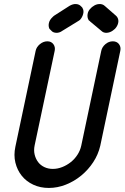

<svg xmlns="http://www.w3.org/2000/svg" viewBox="-20 -929 615 948"><path d="M323 -900Q340 -910 355.5 -909Q371 -908 380 -898Q382 -895 384 -894Q386 -893 388 -888Q395 -876 390.5 -859.5Q386 -843 375 -831Q372 -828 369.5 -827Q367 -826 363 -823L288 -777Q273 -766 257 -767Q241 -768 233 -778Q230 -780 228.5 -782.5Q227 -785 224 -787Q218 -800 221.5 -815.5Q225 -831 239 -844Q241 -847 243.5 -848.5Q246 -850 248 -852ZM497 -900Q486 -910 469.5 -909Q453 -908 440 -898Q436 -895 434 -894Q432 -893 428 -888Q415 -876 412.5 -859.5Q410 -843 417 -831Q418 -828 420.5 -827Q423 -826 425 -823L480 -777Q491 -766 507 -767Q523 -768 537 -778Q540 -780 542.5 -782.5Q545 -785 548 -787Q560 -800 563.5 -815.5Q567 -831 559 -844Q557 -847 556 -848L552 -852ZM151 -211Q146 -187 151 -166Q156 -145 168 -129Q180 -113 199 -104Q218 -95 241 -95Q264 -95 287 -104Q310 -113 329.5 -128.5Q349 -144 362.5 -165Q376 -186 381 -209L480 -678Q484 -697 500.5 -711Q517 -725 537 -725Q557 -725 567.5 -711Q578 -697 574 -678L475 -209Q465 -166 440.5 -128.5Q416 -91 381.5 -62.5Q347 -34 305.5 -17.5Q264 -1 221 -1Q179 -1 144.5 -17Q110 -33 87.5 -61Q65 -89 56 -126Q47 -163 56 -205L156 -678Q160 -697 177 -711Q194 -725 214 -725Q233 -725 243.5 -711Q254 -697 250 -678Z"/></svg>

Font: VDS
Style: Italic
Weight: 400
Designer: artmaker
Foundry: artmaker
Version: Version 1.000 2009 initial release